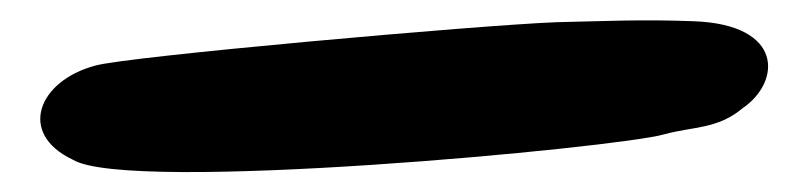

<svg xmlns="http://www.w3.org/2000/svg" viewBox="-20 -68 800 190"><path d="M715 39C753 13 756 -44 666 -47C614 -49 576 -47 530 -46C453 -43 104 -12 74 -3C18 12 -3 64 52 90C107 124 592 78 637 65C666 57 690 60 715 39Z"/></svg>

Font: Carybe
Style: Regular
Weight: 400
Designer: Genilson Lima Santos
Foundry: Genilson Lima Santos
Version: Version 1.010;PS 001.010;hotconv 1.0.70;makeotf.lib2.5.58329